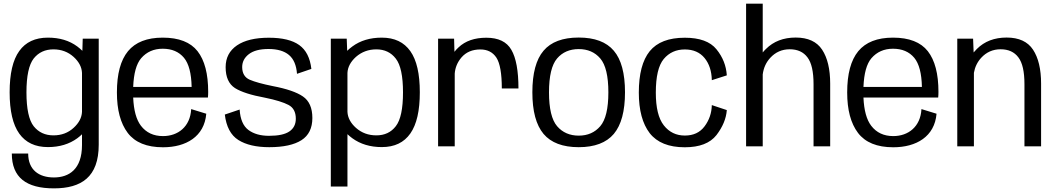

<svg xmlns="http://www.w3.org/2000/svg" viewBox="-20 -805 5805 1056"><path d="M276.5 231C427 231 523 169 523 -9V-592.5H435L433 -525.5C425 -533.5 415.5 -541.5 405 -549.5C361 -582 307.5 -598 243.5 -598C173.5 -598 121 -573.5 86 -524.5C50.5 -475.5 33 -399.5 33 -297.5C33 -195.5 50.5 -119.5 86 -70C121 -21 173.5 4 243.5 4C307.5 4 361 -12.5 405 -44.5C415 -52 423.5 -59 431 -66.5V-7.5C431 126 359.5 171 276.5 171C193.5 171 135 129 135 39.5H45C45 171 124.5 231 276.5 231ZM431 -404V-190C429.5 -157.5 414 -128.5 385 -102C354.5 -74 317.5 -60.5 274 -60.5C228.5 -60.5 192.5 -77 165.5 -110.5C139 -144 125.5 -206.5 125.5 -297C125.5 -387.5 139 -449.5 165.5 -483.5C192.5 -517 228.5 -533.5 274 -533.5C317.5 -533.5 354.5 -519.5 385 -492C414 -465.5 429.5 -436.5 431 -404Z M876.5 5C1003.5 5 1104 -54 1114.5 -179.5L1031.5 -205C1026.5 -108 959 -56.5 876.5 -56.5C824.5 -56.5 784 -75.5 755 -113.5C729.5 -147 715.5 -198.5 712.5 -268.5H1123.5C1124.5 -277.5 1125 -288 1125 -299.5C1125 -399 1105.5 -473.5 1066.5 -523.5C1027.5 -573 964 -598 875 -598C788.5 -598 725 -573 684 -523.5C643 -473.5 623 -398 623 -296.5C623 -201 642.5 -127 682.5 -74C722.5 -21.5 787 5 876.5 5ZM712.5 -327C715.5 -401.5 730 -454 756.5 -485C786.5 -519.5 826 -537 875 -537C925 -537 964 -520.5 992 -487C1018.5 -455 1032.5 -401.5 1034 -327Z M1461 4.5C1539 4.5 1598 -8.5 1638 -34C1678 -59.5 1698 -100.5 1698 -156C1698 -211.5 1680.5 -251 1646 -274.5C1612 -298 1556.5 -317 1480 -331.5C1423.5 -343 1381.5 -354.5 1353.5 -366.5C1326 -378.5 1312 -402 1312 -436C1312 -464.5 1324 -488 1348.5 -507C1373 -526 1409 -535.5 1457 -535.5C1506 -535.5 1543.5 -524.5 1569.5 -502.5C1595.5 -480.5 1610 -446 1613.5 -399L1692.5 -426C1685.5 -486.5 1663.5 -530 1626 -557C1588.5 -584 1533 -597.5 1458.5 -597.5C1383.5 -597.5 1325 -583.5 1283.5 -555.5C1242 -527 1221 -487.5 1221 -435.5C1221 -380.5 1238.5 -342.5 1272.5 -320.5C1307 -299 1362 -281.5 1438 -267.5C1497 -255.5 1540 -242 1566.5 -228C1593.5 -214 1607 -188.5 1607 -152C1607 -121.5 1595 -98 1571.5 -82C1548 -66 1511 -58 1459.5 -58C1413.5 -58 1375.5 -68.5 1346.5 -90C1317.5 -111.5 1301.5 -149 1298 -202.5L1216.5 -175C1224.5 -108.5 1249 -61.5 1291 -35C1333 -8.5 1390 4.5 1461 4.5Z M1799.5 221H1891V-67C1899 -59.5 1907.5 -52 1918 -44.5C1962 -12.5 2016 4 2080 4C2150 4 2202 -21 2237 -71C2272 -121 2289 -196.5 2289 -297.5C2289 -398.5 2272 -474 2237 -523.5C2202 -573 2150 -598 2080 -598C2016 -598 1962 -582 1918 -549.5C1907 -541.5 1897.5 -533.5 1889.5 -525.5L1887 -592.5H1799.5ZM1891 -190V-404C1892.5 -436.5 1908.5 -465.5 1937.5 -492C1969 -519.5 2006.5 -533.5 2050 -533.5C2095 -533.5 2131 -516.5 2157 -482.5C2183.5 -448.5 2196.5 -386.5 2196.5 -297C2196.5 -207 2183.5 -145 2157 -111C2131 -77 2095 -60.5 2050 -60.5C2006.5 -60.5 1969 -74 1937.5 -102C1908.5 -128 1892.5 -157.5 1891 -190Z M2740 -318.5H2831.5C2831.5 -415.5 2818.5 -486.5 2792.5 -531C2767 -575.5 2721 -597.5 2655 -597.5C2590.5 -597.5 2539.5 -580 2502 -544.5C2493.5 -537 2486 -528.5 2479.5 -520L2477.5 -592.5H2389.5V0H2481V-400.5C2483.5 -433 2495.5 -462.5 2518 -489C2543.5 -518.5 2578 -533 2622 -533C2661 -533 2690.5 -518 2710.5 -487.5C2730 -457 2740 -400.5 2740 -318.5Z M3163 4.5C3250.5 4.5 3315 -20 3356 -68.5C3397 -117.5 3417.5 -193.5 3417.5 -297.5C3417.5 -401.5 3397 -478 3356 -526C3315 -574.5 3250.5 -598.5 3163 -598.5C3075 -598.5 3010.5 -574.5 2969.5 -526C2928.5 -478 2908 -401.5 2908 -297.5C2908 -193.5 2928.5 -117.5 2969.5 -68.5C3010.5 -20 3075 4.5 3163 4.5ZM3163 -59C3113.5 -59 3073.5 -76.5 3044 -111C3014.5 -145.5 2999.5 -207.5 2999.5 -297C2999.5 -387 3014.5 -449 3044 -483.5C3073.5 -518 3113.5 -535 3163 -535C3212.5 -535 3252 -518 3281.5 -483.5C3311 -449 3326 -387 3326 -297C3326 -207.5 3311 -145.5 3281.5 -111C3252 -76.5 3212.5 -59 3163 -59Z M3746.5 5C3827.5 5 3885.5 -17.5 3920.5 -62C3955 -107 3974 -153 3977.5 -199.5L3895 -227C3894 -183 3880.5 -144 3855 -110C3829.5 -76 3793.5 -59.5 3746.5 -59.5C3699 -59.5 3660.5 -78 3631 -115.5C3601.5 -153 3587 -213 3587 -295.5C3587 -384 3601.5 -445.5 3630.5 -480.5C3660 -515.5 3698.5 -533 3746.5 -533C3793.5 -533 3829.5 -517 3855 -486C3880.5 -455 3894 -414 3895 -364L3977.5 -390.5C3974 -443.5 3955.5 -491 3920.5 -534C3886 -576.5 3828 -597.5 3746.5 -597.5C3658 -597.5 3594 -573 3553.5 -523.5C3513.5 -474 3493.5 -398 3493.5 -295.5C3493.5 -199 3513.5 -124.5 3553.5 -72.5C3594 -21 3658 5 3746.5 5Z M4083.5 0H4175V-395.5C4179.5 -431.5 4193.5 -462 4216.5 -487C4245 -518 4280.5 -534 4323.5 -534C4366.5 -534 4399 -519 4421 -489.5C4443.5 -460 4454.5 -411 4454.5 -341.5V0H4546V-345C4546 -425 4531 -487.5 4501.5 -532C4472.5 -576 4424 -598.5 4356.5 -598.5C4289 -598.5 4234.5 -577.5 4192.5 -535.5C4186 -529.5 4180.5 -523 4175 -516.5V-785H4083.5Z M4893 5C5020 5 5120.5 -54 5131 -179.5L5048 -205C5043 -108 4975.5 -56.5 4893 -56.5C4841 -56.5 4800.5 -75.5 4771.5 -113.5C4746 -147 4732 -198.5 4729 -268.5H5140C5141 -277.5 5141.5 -288 5141.5 -299.5C5141.5 -399 5122 -473.5 5083 -523.5C5044 -573 4980.5 -598 4891.5 -598C4805 -598 4741.5 -573 4700.5 -523.5C4659.5 -473.5 4639.5 -398 4639.5 -296.5C4639.5 -201 4659 -127 4699 -74C4739 -21.5 4803.5 5 4893 5ZM4729 -327C4732 -401.5 4746.5 -454 4773 -485C4803 -519.5 4842.5 -537 4891.5 -537C4941.5 -537 4980.5 -520.5 5008.5 -487C5035 -455 5049 -401.5 5050.5 -327Z M5245 0H5336.5V-404.5C5342 -436.5 5355.5 -464 5376.5 -487C5405 -518 5440.5 -534 5483.5 -534C5526.5 -534 5559 -519 5581 -489.5C5603.5 -460 5614.5 -411 5614.5 -341.5V0H5706V-345C5706 -425 5691 -487.5 5661.5 -532C5632.5 -576 5584 -598.5 5516.5 -598.5C5449 -598.5 5394.5 -577.5 5352.5 -535.5C5346 -529 5340.5 -523 5335 -516.5L5332 -592.5H5245Z"/></svg>

Font: Anybody
Style: Regular
Weight: 400
Designer: Tyler Finck
Foundry: Etcetera Type Company
Version: Version 1.110